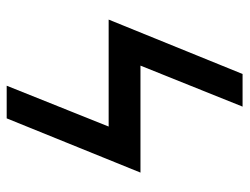

<svg xmlns="http://www.w3.org/2000/svg" viewBox="-104 -624 728 560"><g transform="rotate(-90 260.0 -344.0)"><path d="M482.9 -391.1 324.2 -0.5H229L348.6 -298.3H36.6L194.8 -688.5H290L170.9 -391.1Z"/></g></svg>

Font: Cardo-Italic
Style: Italic
Weight: 400
Italic angle: -12°
Designer: David J. Perry
Foundry: David J. Perry
Version: Version 0.991